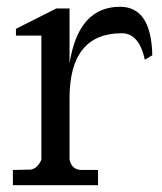

<svg xmlns="http://www.w3.org/2000/svg" viewBox="-20 -546 479 566"><path d="M334 -526Q211 -526 185 -359V-521H146L27 -461V-441H102V-75Q91 -50 71 -46L18 -45V0H269V-45H221Q192 -45 185 -75V-256Q185 -448 339 -448Q390 -448 407 -370L429 -383Q426 -526 334 -526Z"/></svg>

Font: Sawarabi Mincho
Style: Regular
Weight: 400
Version: Version 1.082; ttfautohint (v1.8.4.7-5d5b)